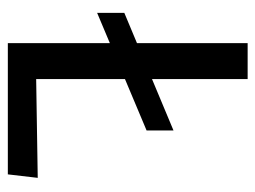

<svg xmlns="http://www.w3.org/2000/svg" viewBox="-101 -551 652 490"><g transform="rotate(90 225.0 -306.0)"><path d="M313 -422.8V-354.1L12.9 -227.9V-297.3ZM90.1 0V-612H181.8V-72.3L433.9 -76.3L425 0Z"/></g></svg>

Font: Ancizar Sans Thin
Style: Regular
Weight: 100
Designer: Cesar Puertas, Viviana Monsalve, Julian Moncada, Julian Prieto, Jose Castro, Mariel Hernandez, Felipe Aragon, Sara Alarc
Version: Version 8.100